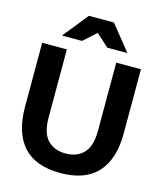

<svg xmlns="http://www.w3.org/2000/svg" viewBox="-137 -1049 974 1157"><g transform="rotate(15 350.0 -470.0)"><path d="M349 10Q195 10 118.5 -74.5Q42 -159 42 -321V-720H196V-294Q196 -200 237 -156Q278 -112 350 -112Q422 -112 463 -156Q504 -200 504 -293V-720H658V-319Q658 -159 581 -74.5Q504 10 349 10ZM146 -793 272 -950H428L554 -793H429L350 -864L271 -793Z"/></g></svg>

Font: Instrument Sans
Style: Bold
Weight: 700
Designer: Rodrigo Fuenzalida
Foundry: fragTYPE
Version: Version 1.000; ttfautohint (v1.8.4.7-5d5b);gftools[0.9.28]